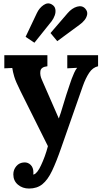

<svg xmlns="http://www.w3.org/2000/svg" viewBox="-20 -819 591 1110"><path d="M148 271Q110 271 83.5 248.5Q57 226 57 189Q57 162 74.5 141.5Q92 121 120 120Q142 119 157.5 134.5Q173 150 173 177Q173 180 173 183Q173 186 172 190Q174 190 177 189Q186 186 196.5 172.5Q207 159 217 137Q228 114 238.5 85.5Q249 57 257 26L99 -291Q71 -347 62.5 -375.5Q54 -404 51 -426L5 -424V-500H254V-436Q217 -432 213.5 -408Q210 -384 222 -358L320 -134Q330 -160 346 -214.5Q362 -269 384 -333Q388 -346 394.5 -363.5Q401 -381 409 -398.5Q417 -416 426 -427L369 -424V-500H547V-436Q516 -429 495.5 -398Q475 -367 459 -322L334 35Q306 116 281 168.5Q256 221 225 246Q194 271 148 271ZM311 -581 272 -628 371 -743Q396 -772 425.5 -780.5Q455 -789 473 -769Q487 -753 484 -735.5Q481 -718 468.5 -702.5Q456 -687 440 -676ZM179 -572 128 -606 193 -743Q207 -773 232 -790Q257 -807 280 -793Q297 -783 300 -765.5Q303 -748 296.5 -730Q290 -712 279 -697Z"/></svg>

Font: Lora
Style: Weight 700
Weight: 700
Designer: Olga Karpushina, Alexei Vanyashin (Cyrillic)
Foundry: Cyreal
Version: Version 3.001